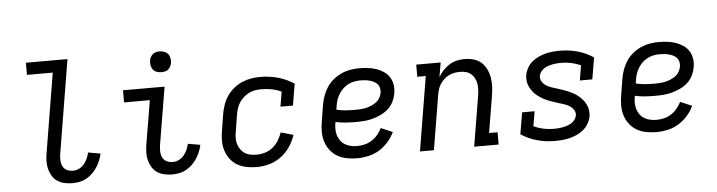

<svg xmlns="http://www.w3.org/2000/svg" viewBox="-46 -938 4292 1150"><g transform="rotate(-5 2100.0 -363.5)"><path d="M350 8Q326 8 302.5 3Q279 -2 260 -14.5Q241 -27 229 -46.5Q217 -66 211 -88.5Q205 -111 205.5 -135Q206 -159 210 -184L289 -662H134V-735H384L291 -172Q288 -152 289 -133Q290 -114 298 -98Q306 -82 323 -74Q340 -66 360 -66Q378 -66 395.5 -74.5Q413 -83 425.5 -98Q438 -113 446 -130.5Q454 -148 458 -167L532 -154Q528 -134 519.5 -113.5Q511 -93 499 -74Q487 -55 470.5 -39Q454 -23 434.5 -12Q415 -1 393 3.5Q371 8 350 8Z M950 8Q926 8 902.5 3Q879 -2 860 -14.5Q841 -27 829 -46.5Q817 -66 811 -88.5Q805 -111 805.5 -135Q806 -159 810 -184L854 -447H699V-520H949L891 -172Q888 -152 889 -133Q890 -114 898 -98Q906 -82 923 -74Q940 -66 960 -66Q978 -66 995.5 -74.5Q1013 -83 1025.5 -98Q1038 -113 1046 -130.5Q1054 -148 1058 -167L1132 -154Q1128 -134 1119.5 -113.5Q1111 -93 1099 -74Q1087 -55 1070.5 -39Q1054 -23 1034.5 -12Q1015 -1 993 3.5Q971 8 950 8ZM937 -608Q923 -608 909 -613Q895 -618 887 -629Q879 -640 876.5 -655Q874 -670 876 -685Q878 -695 883.5 -705Q889 -715 897.5 -721.5Q906 -728 916.5 -730.5Q927 -733 938 -733Q952 -733 966 -727.5Q980 -722 988.5 -711Q997 -700 999.5 -685Q1002 -670 999 -655Q997 -645 991.5 -635Q986 -625 977.5 -618.5Q969 -612 958.5 -610Q948 -608 937 -608Z M1458 8Q1426 8 1396 2Q1366 -4 1341 -18.5Q1316 -33 1298.5 -56.5Q1281 -80 1272 -108Q1263 -136 1263 -167Q1263 -198 1269 -230L1285 -330Q1290 -357 1299.5 -384Q1309 -411 1326 -435Q1343 -459 1366 -477.5Q1389 -496 1415.5 -507.5Q1442 -519 1469.5 -523.5Q1497 -528 1525 -528Q1580 -528 1631.5 -513.5Q1683 -499 1727 -470L1705 -340H1630L1645 -429Q1618 -442 1587.5 -448Q1557 -454 1525 -454Q1507 -454 1488 -451Q1469 -448 1451.5 -439.5Q1434 -431 1419 -418Q1404 -405 1393 -388.5Q1382 -372 1376 -354Q1370 -336 1367 -318L1351 -218Q1347 -198 1346.5 -178.5Q1346 -159 1351 -141Q1356 -123 1366.5 -108Q1377 -93 1392 -83Q1407 -73 1426 -69.5Q1445 -66 1465 -66Q1489 -66 1514 -73.5Q1539 -81 1560 -98Q1581 -115 1595 -138Q1609 -161 1618 -186L1693 -165Q1681 -128 1658.5 -94.5Q1636 -61 1603.5 -37Q1571 -13 1533 -2.5Q1495 8 1458 8Z M2062 8Q2031 8 2000.5 2.5Q1970 -3 1944.5 -17.5Q1919 -32 1900.5 -55.5Q1882 -79 1873 -107Q1864 -135 1863.5 -166.5Q1863 -198 1869 -230L1885 -330Q1890 -357 1899.5 -383.5Q1909 -410 1924.5 -433.5Q1940 -457 1963 -476Q1986 -495 2012.5 -507Q2039 -519 2066 -523.5Q2093 -528 2120 -528Q2146 -528 2172 -525Q2198 -522 2221.5 -514Q2245 -506 2266 -492Q2287 -478 2300 -457.5Q2313 -437 2317 -411.5Q2321 -386 2316 -360Q2312 -335 2300 -310.5Q2288 -286 2268 -268Q2248 -250 2223.5 -238.5Q2199 -227 2174 -220Q2149 -213 2123.5 -211Q2098 -209 2073 -209Q2042 -209 2011 -211Q1980 -213 1950 -220V-218Q1946 -198 1946 -178Q1946 -158 1951.5 -140Q1957 -122 1968 -107Q1979 -92 1995 -82.5Q2011 -73 2029.5 -69Q2048 -65 2068 -65Q2090 -65 2112.5 -70.5Q2135 -76 2155 -88.5Q2175 -101 2191 -120Q2207 -139 2217 -160L2287 -130Q2272 -98 2248 -71Q2224 -44 2193.5 -25.5Q2163 -7 2129 0.5Q2095 8 2062 8ZM2073 -282Q2089 -282 2105.5 -283Q2122 -284 2138 -287.5Q2154 -291 2170 -297.5Q2186 -304 2200.5 -314.5Q2215 -325 2223.5 -340Q2232 -355 2235 -371Q2237 -385 2234 -399Q2231 -413 2222 -423Q2213 -433 2201 -439Q2189 -445 2176 -448.5Q2163 -452 2148.5 -453.5Q2134 -455 2120 -455Q2102 -455 2083.5 -451.5Q2065 -448 2048 -439.5Q2031 -431 2016.5 -417.5Q2002 -404 1991.5 -387.5Q1981 -371 1975 -353.5Q1969 -336 1966 -318L1962 -293Q1989 -286 2017 -284Q2045 -282 2073 -282Z M2439 0 2513 -447H2462V-520H2609L2594 -433Q2606 -454 2623 -472.5Q2640 -491 2661 -504Q2682 -517 2705.5 -522.5Q2729 -528 2752 -528Q2781 -528 2807.5 -520.5Q2834 -513 2853.5 -495.5Q2873 -478 2884.5 -453.5Q2896 -429 2900.5 -402Q2905 -375 2903.5 -347Q2902 -319 2897 -290L2861 -74H2912V0H2765L2815 -302Q2818 -321 2819 -339Q2820 -357 2817 -374.5Q2814 -392 2806 -407.5Q2798 -423 2785 -434Q2772 -445 2755 -449.5Q2738 -454 2719 -454Q2703 -454 2685.5 -451Q2668 -448 2652 -440Q2636 -432 2622.5 -419.5Q2609 -407 2599.5 -392Q2590 -377 2585 -360.5Q2580 -344 2577 -327L2523 0Z M3250 8Q3194 8 3142 -6.5Q3090 -21 3047 -50L3069 -180H3144L3129 -91Q3157 -78 3187 -71.5Q3217 -65 3250 -65Q3263 -65 3276.5 -66Q3290 -67 3303.5 -69.5Q3317 -72 3330 -76.5Q3343 -81 3355 -88Q3367 -95 3376 -107Q3385 -119 3388 -132Q3391 -151 3381.5 -166Q3372 -181 3357.5 -190.5Q3343 -200 3326 -205.5Q3309 -211 3291.5 -216.5Q3274 -222 3257 -227.5Q3240 -233 3224 -240Q3208 -247 3193 -256Q3178 -265 3164.5 -276Q3151 -287 3140.5 -300.5Q3130 -314 3122.5 -329.5Q3115 -345 3112.5 -363Q3110 -381 3113 -400Q3117 -422 3128.5 -442.5Q3140 -463 3157.5 -478Q3175 -493 3196.5 -503Q3218 -513 3239.5 -518.5Q3261 -524 3283 -526Q3305 -528 3327 -528Q3382 -528 3433 -513.5Q3484 -499 3527 -470L3505 -340H3430L3445 -430Q3418 -442 3388.5 -448.5Q3359 -455 3327 -455Q3314 -455 3301.5 -454Q3289 -453 3276 -450.5Q3263 -448 3249.5 -443.5Q3236 -439 3224.5 -431.5Q3213 -424 3204.5 -412.5Q3196 -401 3194 -388Q3191 -370 3200.5 -354.5Q3210 -339 3224.5 -329.5Q3239 -320 3256 -314.5Q3273 -309 3290 -303.5Q3307 -298 3324 -292.5Q3341 -287 3357 -280Q3373 -273 3388 -264.5Q3403 -256 3416.5 -244.5Q3430 -233 3441 -220Q3452 -207 3459.5 -191Q3467 -175 3469.5 -157Q3472 -139 3469 -120Q3465 -98 3453 -77.5Q3441 -57 3422.5 -41.5Q3404 -26 3382.5 -16.5Q3361 -7 3339 -1.5Q3317 4 3294.5 6Q3272 8 3250 8Z M3862 8Q3831 8 3800.5 2.5Q3770 -3 3744.5 -17.5Q3719 -32 3700.5 -55.5Q3682 -79 3673 -107Q3664 -135 3663.5 -166.5Q3663 -198 3669 -230L3685 -330Q3690 -357 3699.5 -383.5Q3709 -410 3724.5 -433.5Q3740 -457 3763 -476Q3786 -495 3812.5 -507Q3839 -519 3866 -523.5Q3893 -528 3920 -528Q3946 -528 3972 -525Q3998 -522 4021.5 -514Q4045 -506 4066 -492Q4087 -478 4100 -457.5Q4113 -437 4117 -411.5Q4121 -386 4116 -360Q4112 -335 4100 -310.5Q4088 -286 4068 -268Q4048 -250 4023.5 -238.5Q3999 -227 3974 -220Q3949 -213 3923.5 -211Q3898 -209 3873 -209Q3842 -209 3811 -211Q3780 -213 3750 -220V-218Q3746 -198 3746 -178Q3746 -158 3751.5 -140Q3757 -122 3768 -107Q3779 -92 3795 -82.5Q3811 -73 3829.5 -69Q3848 -65 3868 -65Q3890 -65 3912.5 -70.5Q3935 -76 3955 -88.5Q3975 -101 3991 -120Q4007 -139 4017 -160L4087 -130Q4072 -98 4048 -71Q4024 -44 3993.5 -25.5Q3963 -7 3929 0.5Q3895 8 3862 8ZM3873 -282Q3889 -282 3905.5 -283Q3922 -284 3938 -287.5Q3954 -291 3970 -297.5Q3986 -304 4000.5 -314.5Q4015 -325 4023.5 -340Q4032 -355 4035 -371Q4037 -385 4034 -399Q4031 -413 4022 -423Q4013 -433 4001 -439Q3989 -445 3976 -448.5Q3963 -452 3948.5 -453.5Q3934 -455 3920 -455Q3902 -455 3883.5 -451.5Q3865 -448 3848 -439.5Q3831 -431 3816.5 -417.5Q3802 -404 3791.5 -387.5Q3781 -371 3775 -353.5Q3769 -336 3766 -318L3762 -293Q3789 -286 3817 -284Q3845 -282 3873 -282Z"/></g></svg>

Font: Iosevka HT Extended
Style: Italic
Weight: 400
Width: 7
Italic angle: -9°
Monospace: yes
Designer: Belleve Invis
Foundry: Belleve Invis
Version: Version 32.3.0; ttfautohint (v1.8.4)